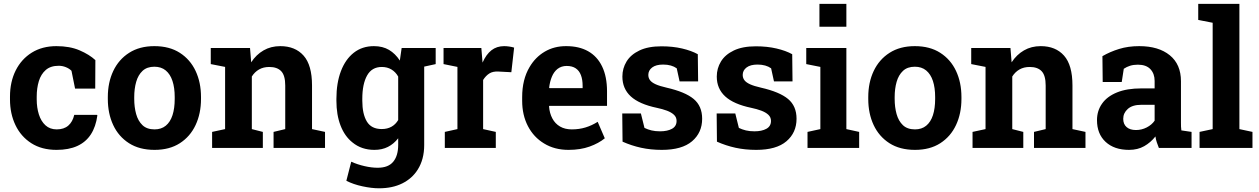

<svg xmlns="http://www.w3.org/2000/svg" viewBox="-20 -782 6657 1015"><path d="M279 10.3Q200.6 10.3 145.5 -25Q90.3 -60.4 61.6 -120.8Q32.8 -181.2 32.8 -256.2V-271.2Q32.8 -349.1 62.9 -409.4Q93.1 -469.6 148.2 -503.9Q203.4 -538.1 278.1 -538.1Q349.1 -538.1 400.7 -515.9Q452.3 -493.8 484.2 -464.2L483.4 -313.5H376.9L357.9 -407.8Q346.3 -419.6 328 -427Q309.7 -434.3 290.6 -434.3Q247.5 -434.3 222 -412.1Q196.5 -389.8 185.3 -352.9Q174.1 -315.9 174.1 -271.2V-256.2Q174.1 -213.2 185.5 -177.1Q196.9 -141.1 220.3 -119.6Q243.8 -98 280 -98Q318 -98 341 -118Q364 -138 372.5 -174.6H493.2L494.7 -171.7Q486.7 -112.3 460.3 -71.6Q433.9 -31 388.9 -10.4Q343.8 10.3 279 10.3Z M797.1 10.3Q717.1 10.3 661.9 -25Q606.7 -60.4 578.4 -121.1Q550 -181.9 550 -258.9V-269Q550 -346.1 578.8 -406.8Q607.6 -467.6 662.7 -502.8Q717.8 -538.1 796.1 -538.1Q875.7 -538.1 930.6 -502.8Q985.5 -467.6 1014.1 -406.8Q1042.6 -346.1 1042.6 -269V-258.9Q1042.6 -182 1014 -121Q985.4 -60 930.7 -24.9Q876 10.3 797.1 10.3ZM797.1 -98Q832.6 -98 856.4 -117.5Q880.2 -137 891.9 -173Q903.6 -209.1 903.6 -258.9V-269Q903.6 -318.3 891.7 -354.2Q879.9 -390 856 -409.7Q832.1 -429.3 796.1 -429.3Q757.1 -429.3 733.6 -407.4Q710.2 -385.5 699.9 -349.1Q689.6 -312.7 689.6 -269V-258.9Q689.6 -215.8 699.7 -179.2Q709.8 -142.7 733.1 -120.4Q756.4 -98 797.1 -98Z M1101.3 0V-84.7L1170 -99.5V-428.3L1094.2 -443.2V-528.3H1301.7L1307.9 -452.6Q1334.3 -493.2 1373.2 -515.6Q1412.1 -538.1 1461.7 -538.1Q1540.4 -538.1 1585 -487.9Q1629.5 -437.7 1629.5 -330.3V-99.5L1698.2 -84.7V0H1426.2V-84.7L1487.9 -99.5V-329.8Q1487.9 -383.2 1466.6 -405.6Q1445.3 -428 1403.6 -428Q1372.7 -428 1349.6 -414.9Q1326.6 -401.8 1311.3 -377.6V-99.5L1369.5 -84.7V0Z M1983.7 213.4Q1944.7 213.4 1896.3 203Q1847.9 192.7 1811 173.7L1836.8 72.9Q1869.8 87.7 1907 96.2Q1944.2 104.8 1976.6 104.8Q2032.8 104.8 2058.9 72.9Q2085 41 2085 -15.9V-51Q2062 -21.3 2030.9 -5.5Q1999.7 10.3 1959.3 10.3Q1891 10.3 1843.3 -29Q1802.2 -61.6 1780.3 -118.3Q1758.4 -174.9 1758.4 -249.4V-259.7Q1758.4 -343.2 1782.3 -406Q1806.1 -468.5 1850.4 -503.3Q1894.8 -538.1 1956.7 -538.1Q2003 -538.1 2036.5 -518.3Q2070 -498.4 2093.7 -461.9L2103.3 -528.3H2222.5V-15.3Q2222.5 60.4 2188.4 114.4Q2159 161.4 2106.9 187.4Q2054.8 213.4 1983.7 213.4ZM1997.9 -99.8Q2027.5 -99.8 2049.4 -112Q2071.2 -124.1 2085 -147.4V-377.3Q2071.4 -401.4 2049.4 -414.7Q2027.3 -428 1998.2 -428Q1945.7 -428 1920.5 -382.8Q1895.3 -337.6 1895.3 -259.7V-249.4Q1895.3 -179.8 1919.2 -139.8Q1943.1 -99.8 1997.9 -99.8ZM2204.9 -426 2145.6 -528.3H2283.2V-443.1Z M2331.5 0V-84.7L2398.2 -99.5V-428.3L2324.8 -443.2V-528.3H2524.6L2530 -462.7L2531 -451.1Q2549.9 -494.2 2577.9 -516.2Q2605.9 -538.1 2645.1 -538.1Q2657.3 -538.1 2672 -536Q2686.7 -533.9 2697.9 -530.3L2683.2 -400.2L2614.8 -403.8Q2585.3 -405.4 2566.7 -393.5Q2548.1 -381.6 2534 -359.3V-99.5L2601 -84.7V0Z M2985.8 10.3Q2911.7 10.3 2856.6 -23.4Q2801.3 -56.6 2770.8 -115.3Q2740.4 -174 2740.4 -249.2V-268.7Q2740.4 -361.7 2779.3 -427.1Q2809.8 -479.5 2859.7 -508.9Q2909.6 -538.4 2973.2 -538.1Q3041 -538.1 3088.5 -511.5Q3137.5 -484.1 3163.2 -430.3Q3189 -376.6 3189 -299.4V-222.4H2883.4L2882.5 -219.3Q2885.3 -183.2 2900 -155.8Q2914.6 -128.3 2940.5 -113.2Q2966.4 -98 3002.8 -98Q3041.7 -98 3075 -108.2Q3108.4 -118.3 3139.6 -138L3177.2 -50.9Q3145.4 -24.7 3097 -7.2Q3048.6 10.3 2985.8 10.3ZM2884.6 -316H3060V-328.7Q3060 -361.4 3051 -384.9Q3042.1 -408.4 3023.4 -420.9Q3004.8 -433.4 2975.6 -433.4Q2947.6 -433.4 2927.1 -417.5Q2908.4 -402.6 2897.7 -377Q2886.9 -351.4 2883 -318.5Z M3478.7 10.3Q3419.9 10.3 3369 -0.9Q3318.1 -12.1 3271.1 -33.1L3269.5 -182H3368.1L3387 -105.8Q3404.1 -97.5 3424 -92.6Q3443.9 -87.8 3469.3 -87.8Q3508.3 -87.8 3532.5 -101.2Q3556.7 -114.6 3556.7 -142.8Q3556.7 -162.3 3542.8 -175.3Q3528.9 -188.3 3505.5 -197Q3482.1 -205.7 3453 -211.8Q3359.1 -231.4 3314.6 -272.4Q3270.2 -313.4 3270.2 -377.2Q3270.2 -420.7 3292.3 -456.9Q3314.4 -493.2 3360.4 -515.2Q3406.4 -537.2 3476.8 -537.2Q3536.5 -537.2 3586 -525.6Q3635.4 -514 3668.9 -495.4L3670.6 -351.7H3572.6L3557.5 -420.8Q3543.9 -430.6 3526.1 -435.6Q3508.2 -440.7 3485.5 -440.7Q3447.9 -440.7 3427.6 -425.3Q3407.3 -409.9 3407.3 -386Q3407.3 -370 3416.3 -358Q3425.3 -346 3446.3 -336.4Q3467.3 -326.9 3503.8 -318.6Q3602.1 -296.2 3647 -258.8Q3691.9 -221.4 3691.9 -154.3Q3691.9 -80.7 3638.5 -35.2Q3585.2 10.3 3478.7 10.3Z M3977.7 10.3Q3918.9 10.3 3868 -0.9Q3817.1 -12.1 3770.1 -33.1L3768.6 -182H3867.1L3886 -105.8Q3903.1 -97.5 3923 -92.6Q3943 -87.8 3968.4 -87.8Q4007.3 -87.8 4031.5 -101.2Q4055.8 -114.6 4055.8 -142.8Q4055.8 -162.3 4041.8 -175.3Q4027.9 -188.3 4004.5 -197Q3981.2 -205.7 3952.1 -211.8Q3858.1 -231.4 3813.7 -272.4Q3769.2 -313.4 3769.2 -377.2Q3769.2 -420.7 3791.3 -456.9Q3813.4 -493.2 3859.4 -515.2Q3905.5 -537.2 3975.8 -537.2Q4035.5 -537.2 4085 -525.6Q4134.5 -514 4168 -495.4L4169.6 -351.7H4071.6L4056.5 -420.8Q4043 -430.6 4025.1 -435.6Q4007.2 -440.7 3984.6 -440.7Q3947 -440.7 3926.7 -425.3Q3906.3 -409.9 3906.3 -386Q3906.3 -370 3915.3 -358Q3924.3 -346 3945.3 -336.4Q3966.3 -326.9 4002.8 -318.6Q4101.2 -296.2 4146 -258.8Q4190.9 -221.4 4190.9 -154.3Q4190.9 -80.7 4137.5 -35.2Q4084.2 10.3 3977.7 10.3Z M4248.9 0V-84.7L4316.8 -99.5V-428.3L4242.2 -443.2V-528.3H4454.3V-99.5L4521.9 -84.7V0ZM4311.9 -640.5V-761.7H4454.3V-640.5Z M4817.1 10.3Q4737.1 10.3 4681.9 -25Q4626.8 -60.4 4598.4 -121.1Q4570 -181.9 4570 -258.9V-269Q4570 -346.1 4598.8 -406.8Q4627.6 -467.6 4682.7 -502.8Q4737.8 -538.1 4816.1 -538.1Q4895.7 -538.1 4950.6 -502.8Q5005.6 -467.6 5034.1 -406.8Q5062.6 -346.1 5062.6 -269V-258.9Q5062.6 -182 5034 -121Q5005.4 -60 4950.7 -24.9Q4896 10.3 4817.1 10.3ZM4817.1 -98Q4852.6 -98 4876.4 -117.5Q4900.2 -137 4911.9 -173Q4923.6 -209.1 4923.6 -258.9V-269Q4923.6 -318.3 4911.8 -354.2Q4899.9 -390 4876 -409.7Q4852.1 -429.3 4816.1 -429.3Q4777.1 -429.3 4753.7 -407.4Q4730.2 -385.5 4719.9 -349.1Q4709.6 -312.7 4709.6 -269V-258.9Q4709.6 -215.8 4719.7 -179.2Q4729.8 -142.7 4753.1 -120.4Q4776.5 -98 4817.1 -98Z M5121.3 0V-84.7L5190 -99.5V-428.3L5114.3 -443.2V-528.3H5321.7L5327.9 -452.6Q5354.3 -493.2 5393.2 -515.6Q5432.1 -538.1 5481.7 -538.1Q5560.4 -538.1 5605 -487.9Q5649.5 -437.7 5649.5 -330.3V-99.5L5718.3 -84.7V0H5446.2V-84.7L5507.9 -99.5V-329.8Q5507.9 -383.2 5486.6 -405.6Q5465.3 -428 5423.6 -428Q5392.7 -428 5369.6 -414.9Q5346.6 -401.8 5331.3 -377.6V-99.5L5389.6 -84.7V0Z M5948.5 10.3Q5870.4 10.3 5824.8 -31.9Q5779.2 -74.1 5779.2 -146.8Q5779.2 -196.5 5806.2 -234.4Q5832.6 -272.1 5884.9 -293.4Q5937.1 -314.7 6013.7 -314.7H6083.9V-354.2Q6083.9 -392.4 6061.6 -416.3Q6039.3 -440.1 5995.3 -440.1Q5972.4 -440.1 5954.1 -434.4Q5935.8 -428.7 5920.8 -418.4L5910 -348.4H5809.4L5807.9 -485.1Q5848.5 -508.6 5896.3 -523.3Q5944.1 -538.1 6002.6 -538.1Q6104.7 -538.1 6163.9 -490Q6223.1 -441.9 6223.1 -352.6V-134Q6223.1 -123.1 6223.4 -112.8Q6223.6 -102.4 6225.2 -92.7L6279.1 -84.7V0H6106.3Q6100.8 -13.9 6095.4 -29.5Q6090 -45.1 6088.2 -60.7Q6063 -28.6 6028.7 -9.2Q5994.4 10.3 5948.5 10.3ZM5985.3 -94.6Q6015.2 -94.6 6042 -108.3Q6068.8 -122.1 6083.9 -144V-228H6013.5Q5966.4 -228 5942.1 -206.2Q5917.9 -184.5 5917.9 -153.9Q5917.9 -125.7 5935.7 -110.2Q5953.5 -94.6 5985.3 -94.6Z M6321.4 0V-84.7L6390.7 -99.5V-661.7L6314.4 -676.6V-761.7H6532V-99.5L6601.1 -84.7V0Z"/></svg>

Font: Hanuman
Style: Regular
Weight: 400
Designer: Danh Hong
Foundry: Danh Hong
Version: Version 9.000